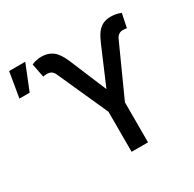

<svg xmlns="http://www.w3.org/2000/svg" viewBox="-178 -908 1092 1079"><g transform="rotate(-30 368.0 -368.5)"><path d="M378.9 -259.8 232.4 -585.9Q225.1 -602.1 213.9 -609.6Q202.6 -617.2 186.5 -617.2Q179.2 -617.2 171.1 -616.5Q163.1 -615.7 160.2 -614.3L142.6 -703.1Q172.9 -716.8 207 -716.8Q249 -716.8 278.6 -694.6Q308.1 -672.4 332 -616.2L432.6 -376L534.2 -614.3Q549.3 -649.9 565.4 -672.1Q581.5 -694.3 603.5 -705.6Q625.5 -716.8 657.2 -716.8Q689.5 -716.8 721.7 -704.1L703.1 -614.3Q697.3 -617.2 677.7 -617.2Q647 -617.2 632.8 -585.9L485.4 -259.8V0H378.9ZM9.8 -737.3H114.3L48.8 -574.2H-17.6Z"/></g></svg>

Font: Pretendard JP Medium
Style: Regular
Weight: 500
Designer: Base glyphs from Inter by Rasmus Andersson; Hangeul glyphs from Noto Sans CJK(Source Han Sans) by Jang Soo-young and Kan
Foundry: Kil Hyung-jin
Version: Version 1.309